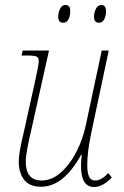

<svg xmlns="http://www.w3.org/2000/svg" viewBox="-20 -738 494 768"><path d="M304 -75Q304 -90 307 -118H304Q234 9 144 9Q98 9 76.5 -19Q55 -47 55 -93Q55 -127 76 -213L121 -416Q135 -479 135 -493Q135 -508 126 -512Q117 -516 84 -516H66L71 -536H176L104 -213Q96 -180 89.5 -145.5Q83 -111 83 -92Q83 -16 146 -16Q188 -16 224.5 -49Q261 -82 286.5 -132.5Q312 -183 323 -236L387 -536H415L345 -206Q329 -131 329 -78Q329 -46 336.5 -31Q344 -16 360 -16Q373 -16 387 -24Q401 -32 413 -46L427 -28Q412 -11 393 -0.5Q374 10 356 10Q304 10 304 -75ZM213 -671Q213 -689 220.5 -703.5Q228 -718 242 -718Q261 -718 261 -694Q261 -673 253.5 -660Q246 -647 233 -647Q223 -647 218 -652.5Q213 -658 213 -671ZM356 -671Q356 -689 364 -703.5Q372 -718 385 -718Q404 -718 404 -694Q404 -673 396.5 -660Q389 -647 376 -647Q356 -647 356 -671Z"/></svg>

Font: Noto Serif NarrowThin
Style: Italic
Weight: 250
Width: 4
Italic angle: -12°
Designer: Monotype Design Team
Foundry: Monotype Imaging Inc.
Version: Version 1.001